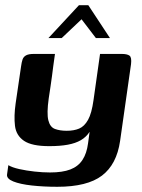

<svg xmlns="http://www.w3.org/2000/svg" viewBox="-20 -606 544 737"><path d="M200 111Q147 111 102 106Q57 101 31 90.5Q5 80 7 64L12 28Q27 37 54 43Q81 49 112.5 52.5Q144 56 172 56Q220 56 250 44.5Q280 33 296.5 8Q313 -17 318 -56L324 -100Q311 -80 290.5 -68Q270 -56 240 -50.5Q210 -45 169 -45Q102 -45 72 -65.5Q42 -86 37.5 -123Q33 -160 40 -209L61 -352Q63 -367 66.5 -377.5Q70 -388 80 -393.5Q90 -399 110 -399H191Q187 -373 184.5 -352.5Q182 -332 179.5 -313.5Q177 -295 174 -274.5Q171 -254 167 -228Q159 -171 165.5 -144.5Q172 -118 191 -111Q210 -104 236 -104Q264 -104 284 -112.5Q304 -121 318 -146Q332 -171 339 -222L364 -399H447Q468 -399 477 -392.5Q486 -386 483 -360L441 -65Q428 25 371.5 68Q315 111 200 111ZM166 -460 283 -586H319L402 -460H348L293 -532L217 -460Z"/></svg>

Font: Genos SemiBold
Style: Italic
Weight: 600
Italic angle: -8°
Version: Version 1.010